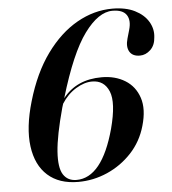

<svg xmlns="http://www.w3.org/2000/svg" viewBox="-52 -759 729 816"><g transform="rotate(-5 312.5 -350.5)"><path d="M457 -711Q514 -711 552.8 -691.5Q591.5 -672 610 -640.8Q628.5 -609.5 624.5 -575Q622.5 -540.5 602.2 -521.2Q582 -502 557 -502Q525.5 -502 513 -523.2Q500.5 -544.5 510.5 -579L520.5 -614Q532.5 -654.5 516.8 -678.2Q501 -702 457 -702Q397 -702 336.8 -620Q276.5 -538 220.5 -349.5Q279 -424.5 386.5 -424.5Q444 -424.5 486.2 -398.5Q528.5 -372.5 545 -323Q561.5 -273.5 541 -203Q522.5 -138 478 -90.2Q433.5 -42.5 373.8 -16.2Q314 10 249.5 10Q168 10 119.2 -33.8Q70.5 -77.5 59.8 -158Q49 -238.5 81.5 -349Q116 -467.5 174.5 -548Q233 -628.5 306 -669.8Q379 -711 457 -711ZM209 -311Q177 -194 172.2 -125.8Q167.5 -57.5 186.2 -28.2Q205 1 242.5 1Q352 1 407.5 -203Q436.5 -312.5 416.2 -361.2Q396 -410 344.5 -410Q311 -410 275.2 -388.2Q239.5 -366.5 214 -327Q211.5 -319 209 -311Z"/></g></svg>

Font: Fraunces 144pt SemiBold
Style: Italic
Weight: 600
Italic angle: -16°
Version: Version 1.000;[0bf87f6ff]